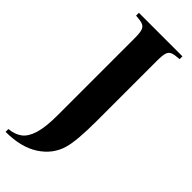

<svg xmlns="http://www.w3.org/2000/svg" viewBox="-311 -742 964 964"><g transform="rotate(45 170.5 -260.0)"><path d="M-22.9 168Q19 164.1 46.6 143.6Q74.2 123 88.6 75.4Q103 27.8 103 -54.2V-602.1Q103 -640.1 97.4 -657Q91.8 -673.8 76.4 -679.9Q61 -686 27.8 -688V-708H336.9V-688Q303.2 -686 288.1 -679.9Q272.9 -673.8 267.6 -657Q262.2 -640.1 262.2 -602.1V-235.8V-174.8Q262.2 -34.2 245.1 24.9Q224.1 98.1 155.5 143.1Q86.9 188 -22.9 188Z"/></g></svg>

Font: Neothic
Style: Regular
Weight: 400
Designer: Vasily Draigo aka Daymarius
Foundry: Vasily Draigo aka Daymarius
Version: Version 1.00 May 8, 2019, initial release